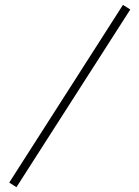

<svg xmlns="http://www.w3.org/2000/svg" viewBox="-20 -716 575 793"><path d="M487.8 -695.8 518.1 -676.8 47.9 57.1 18.1 38.1Z"/></svg>

Font: Rawengulk
Style: Regular
Weight: 400
Version: Version 0.92